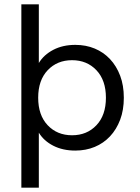

<svg xmlns="http://www.w3.org/2000/svg" viewBox="-20 -688 647 890"><path d="M329 10Q271 10 227 -12.5Q183 -35 160 -73V182H79V-668H160V-396Q183 -434 227 -457Q271 -480 329 -480Q378 -480 419 -463Q460 -446 490 -414Q520 -382 537 -337Q554 -292 554 -235Q554 -178 537 -133Q520 -88 490 -56Q460 -24 419 -7Q378 10 329 10ZM314 -61Q383 -61 427 -107.5Q471 -154 471 -235Q471 -316 427 -362.5Q383 -409 314 -409Q245 -409 201 -362.5Q157 -316 157 -235Q157 -154 201 -107.5Q245 -61 314 -61Z"/></svg>

Font: Celebes
Style: Regular
Weight: 400
Designer: Anugrah Pasau
Foundry: Lafontype
Version: Version 1.000; ttfautohint (v1.8.4)